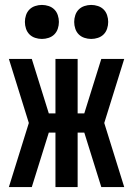

<svg xmlns="http://www.w3.org/2000/svg" viewBox="-20 -759 540 779"><path d="M109 0H16L97 -260L16 -520H109L178 -299H205V-520H295V-299H322L391 -520H484L403 -260L484 0H391L322 -221H295V0H205V-221H178ZM350 -601Q336 -601 322.5 -605.5Q309 -610 299.5 -619.5Q290 -629 285.5 -642.5Q281 -656 281 -670Q281 -684 285.5 -697.5Q290 -711 299.5 -720.5Q309 -730 322.5 -734.5Q336 -739 350 -739Q364 -739 377.5 -734.5Q391 -730 400.5 -720.5Q410 -711 414.5 -697.5Q419 -684 419 -670Q419 -656 414.5 -642.5Q410 -629 400.5 -619.5Q391 -610 377.5 -605.5Q364 -601 350 -601ZM150 -601Q136 -601 122.5 -605.5Q109 -610 99.5 -619.5Q90 -629 85.5 -642.5Q81 -656 81 -670Q81 -684 85.5 -697.5Q90 -711 99.5 -720.5Q109 -730 122.5 -734.5Q136 -739 150 -739Q164 -739 177.5 -734.5Q191 -730 200.5 -720.5Q210 -711 214.5 -697.5Q219 -684 219 -670Q219 -656 214.5 -642.5Q210 -629 200.5 -619.5Q191 -610 177.5 -605.5Q164 -601 150 -601Z"/></svg>

Font: Iosevka SS18 Semibold
Style: Regular
Weight: 600
Monospace: yes
Designer: Belleve Invis
Foundry: Belleve Invis
Version: Version 25.1.1; ttfautohint (v1.8.4)